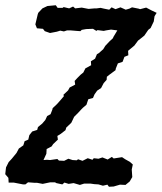

<svg xmlns="http://www.w3.org/2000/svg" viewBox="-51 -700 618 733"><path d="M1 -3H-18L-19 -21L-31 -35L-28 -61L-18 -81L-6 -94L12 -116L21 -133L38 -145L43 -161L57 -167L61 -184L72 -198L91 -204L94 -215L110 -228L122 -242L129 -257L142 -264L149 -282L150 -287L167 -303L182 -320L193 -333L191 -338L209 -355L215 -366L236 -377L234 -391L244 -402L257 -415L267 -423L275 -439L297 -451L296 -466L312 -476L319 -493L326 -497L343 -512L351 -525L367 -542L380 -554L382 -559L397 -584L373 -587L354 -584L345 -582L321 -585L317 -582L304 -590L278 -589L261 -586L256 -581L242 -582L218 -584H205L193 -580L179 -583L166 -579L140 -574L120 -581L113 -590L90 -592L84 -607L93 -645L95 -651L111 -668L130 -677L162 -680L169 -670H188L192 -673L213 -668L228 -675L236 -668L261 -671L287 -666L310 -668H318L333 -670L346 -667L366 -663L375 -672L390 -665L409 -672L429 -663L443 -667L453 -672L478 -667L484 -665L507 -671L528 -660L547 -651L539 -638L536 -618L524 -593L515 -586L500 -564L485 -552L476 -545L462 -526L450 -516L438 -506L439 -489L424 -483L417 -464L399 -458L391 -438L390 -432L367 -415L357 -407L356 -395L345 -383L335 -364L320 -354L310 -340L304 -326L286 -321L279 -300L266 -289L260 -283L247 -269L232 -254L224 -237L221 -231L202 -213L199 -203L181 -189L168 -181L170 -167L152 -150L146 -141L127 -131L126 -113L115 -89L128 -90L140 -89L168 -93L174 -87L194 -86L210 -94L226 -89L242 -88L247 -92L264 -86L284 -96L302 -90L307 -96L325 -94L340 -99L360 -91L376 -101L383 -95L415 -100L427 -92L445 -82L456 -72L452 -53L454 -24L444 -7L428 6L407 5L383 12L365 13L359 5L342 9L325 4L309 3L295 1H270L254 6L230 -1L211 2L195 -3L187 4L164 -1L159 -4H141L131 -2L112 2L91 -2H82L56 -4L46 4H37Z"/></svg>

Font: Winky Rough
Style: Italic
Weight: 400
Italic angle: -8.97852°
Designer: Simon Atzbach
Foundry: typofactur
Version: Version 1.206